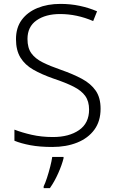

<svg xmlns="http://www.w3.org/2000/svg" viewBox="-20 -744 586 985"><path d="M496 -186Q496 -122 464 -78.5Q432 -35 376 -12.5Q320 10 248 10Q184 10 136 1Q88 -8 54 -22V-79Q92 -64 142.5 -52.5Q193 -41 252 -41Q334 -41 385.5 -76.5Q437 -112 437 -182Q437 -224 417.5 -251.5Q398 -279 357.5 -299.5Q317 -320 254 -341Q194 -362 151 -386.5Q108 -411 85 -448.5Q62 -486 62 -543Q62 -602 91.5 -642Q121 -682 172.5 -703Q224 -724 290 -724Q342 -724 389 -714Q436 -704 478 -686L458 -636Q374 -672 288 -672Q214 -672 167.5 -639.5Q121 -607 121 -544Q121 -498 141 -470.5Q161 -443 199 -424Q237 -405 292 -386Q355 -364 400.5 -339.5Q446 -315 471 -279Q496 -243 496 -186ZM306 61V68Q298 101 279 144Q260 187 236 221H204V212Q212 196 221 168.5Q230 141 237.5 111.5Q245 82 248 61Z"/></svg>

Font: BC Sans Light
Style: Regular
Weight: 300
Designer: Monotype Design Team
Foundry: Monotype Imaging Inc.
Version: Version 2.000;GOOG;noto-source:20170915:90ef993387c0